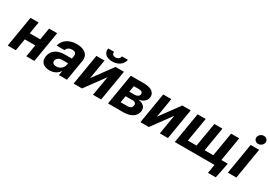

<svg xmlns="http://www.w3.org/2000/svg" viewBox="23 -1787 4161 2960"><g transform="rotate(30 2103.5 -307.0)"><path d="M251.1 -545.5H106.9L16 0H160.2L196 -214.1H382.5L346.6 0H490.1L581 -545.5H437.5L402 -333.1H215.9Z M761.7 10.3C842.3 10.3 900.6 -24.9 935.4 -75.6H939.6L926.8 0H1070.3L1131.7 -367.9C1153.4 -497.9 1051.8 -552.6 931.1 -552.6C800.1 -552.6 697.1 -490.8 669 -376.4H809.7C821.7 -418.3 859 -442.1 913 -442.1C964.1 -442.1 987.9 -415.5 981.2 -371.4L973 -320H848C730.8 -320 628.2 -273.8 607.6 -152.3C589.8 -44.7 658 10.3 761.7 10.3ZM752.8 -157.3C759.6 -199.9 798.3 -228.3 856.5 -228H958.5L952.8 -195C942.5 -137.4 888.8 -94.1 822.4 -94.1C775.2 -94.1 746.4 -116.1 752.8 -157.3Z M1366.5 -199.6 1424 -545.5H1279.8L1188.9 0H1338.8L1592.3 -346.9L1534.4 0H1679L1769.9 -545.5H1620.4ZM1379.6 -735.8C1365.1 -649.9 1423.3 -592.3 1531.2 -592.3C1638.5 -592.3 1716.3 -649.9 1730.8 -735.8H1625.4C1619.3 -702.4 1594.8 -672.2 1544.4 -672.2C1492.9 -672.2 1478.7 -703.1 1484 -735.8Z M1800.8 0H2068.9C2205.6 0 2290.8 -55.8 2306.5 -148.8C2318.2 -220.5 2271 -277.7 2174 -284.4C2254.3 -297.9 2307.5 -338.8 2317.1 -398.1C2333.1 -492.2 2258.2 -545.5 2123.9 -545.5H1891.7ZM1960.2 -113.3 1980.1 -232.2H2107.6C2149.5 -232.2 2171.5 -208.8 2164.8 -169.7C2159.4 -134.9 2130 -113.3 2087.7 -113.3ZM1995 -321 2012.8 -429.7H2104.4C2151.3 -429.7 2176.8 -409.1 2171.5 -376.1C2165.8 -342 2134.6 -321 2089.8 -321Z M2555.8 -199.6 2613.3 -545.5H2469.1L2378.2 0H2528.1L2781.6 -346.9L2723.7 0H2868.3L2959.2 -545.5H2809.7Z M3865.4 -119H3750.7L3821.7 -545.5H3677.6L3606.2 -120H3452.1L3523.4 -545.5H3379.3L3307.9 -120H3153.8L3225.1 -545.5H3081L2990.1 0H3696.4L3670.8 156.2H3809.3Z M3934.7 0H4085.9L4176.8 -545.5H4025.6ZM4043.3 -693.2C4038 -651.3 4071.4 -616.5 4116.5 -616.5C4161.6 -616.5 4202.1 -651.3 4207 -693.2C4211.6 -735.4 4179 -769.5 4133.9 -769.5C4089.1 -769.5 4048.3 -735.4 4043.3 -693.2Z"/></g></svg>

Font: Margiela Sans
Style: Bold Italic
Weight: 700
Italic angle: -9.39999°
Designer: Stefan Endress, Andreas Faust
Version: Version 1.100;FEAKit 1.0